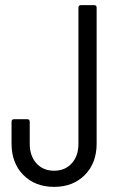

<svg xmlns="http://www.w3.org/2000/svg" viewBox="-20 -720 452 749"><path d="M25 -160V-245Q25 -255 35 -255H86Q96 -255 96 -245V-159Q96 -112 122 -83Q148 -54 191 -54Q234 -54 260 -83Q286 -112 286 -159V-690Q286 -700 296 -700H347Q357 -700 357 -690V-160Q357 -84 311 -37.5Q265 9 191 9Q117 9 71 -37.5Q25 -84 25 -160Z"/></svg>

Font: Barlow Condensed
Style: Regular
Weight: 400
Width: 3
Designer: Jeremy Tribby
Foundry: Tribby Type
Version: Version 1.500